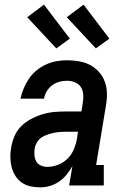

<svg xmlns="http://www.w3.org/2000/svg" viewBox="-20 -797 540 825"><path d="M153 8Q153 8 153 8Q153 8 153 8Q131 8 110.5 3.5Q90 -1 73.5 -12.5Q57 -24 46 -41.5Q35 -59 30 -78.5Q25 -98 24.5 -120Q24 -142 28 -163Q32 -188 42.5 -212.5Q53 -237 72 -255.5Q91 -274 115 -286.5Q139 -299 164.5 -306.5Q190 -314 215 -316Q240 -318 265 -318H330L336 -357Q339 -374 337.5 -392Q336 -410 327 -423.5Q318 -437 301.5 -443.5Q285 -450 268 -450Q251 -450 234.5 -445.5Q218 -441 204 -430.5Q190 -420 181 -405Q172 -390 169 -373H68Q73 -396 82 -417.5Q91 -439 104.5 -459Q118 -479 137 -494.5Q156 -510 178 -520Q200 -530 222.5 -534Q245 -538 268 -538Q294 -538 320 -533.5Q346 -529 367.5 -517.5Q389 -506 405.5 -487.5Q422 -469 430.5 -445.5Q439 -422 439.5 -395.5Q440 -369 435 -342L393 -88H426V0H277L291 -83Q280 -64 266 -46.5Q252 -29 233.5 -16.5Q215 -4 194.5 2Q174 8 153 8ZM183 -80Q206 -80 229.5 -89Q253 -98 270.5 -115.5Q288 -133 297.5 -156Q307 -179 311 -202L315 -231H265Q251 -231 237.5 -230Q224 -229 210.5 -226Q197 -223 183.5 -218.5Q170 -214 158 -206Q146 -198 138.5 -185Q131 -172 129 -159Q127 -145 128 -130.5Q129 -116 135.5 -104Q142 -92 155 -86Q168 -80 183 -80ZM392 -589 267 -723 339 -777 450 -631ZM222 -589 97 -723 169 -777 280 -631Z"/></svg>

Font: Iosevka Curly Slab SmBdObl
Style: Regular
Weight: 600
Italic angle: -9°
Monospace: yes
Designer: Belleve Invis
Foundry: Belleve Invis
Version: Version 11.0.0; ttfautohint (v1.8.3)